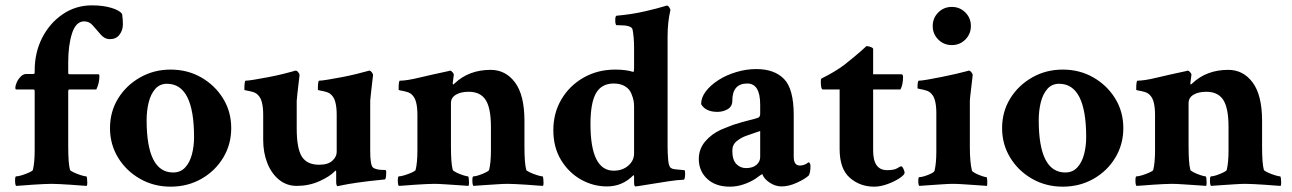

<svg xmlns="http://www.w3.org/2000/svg" viewBox="-20 -700 4891 727"><path d="M41 3.9Q37.1 0 37.1 -16.6Q37.1 -32.2 41 -32.2Q48.8 -32.2 63 -36.6Q77.1 -41 90.3 -46.9Q103.5 -52.7 104.5 -56.6Q111.3 -84 111.3 -130.9V-354.5Q111.3 -361.3 106.4 -361.3H41Q38.1 -361.3 38.1 -367.2Q38.1 -376 43.5 -388.2Q48.8 -400.4 58.6 -410.2Q68.4 -419.9 79.1 -419.9H106.4Q111.3 -419.9 111.3 -425.8V-432.6Q111.3 -501 139.6 -556.6Q168 -612.3 217.3 -646Q266.6 -679.7 328.1 -679.7Q371.1 -679.7 402.8 -669.9Q434.6 -660.2 442.4 -646.5Q445.3 -627.9 445.3 -607.4Q445.3 -585.9 432.6 -568.8Q419.9 -551.8 396.5 -551.8Q376 -551.8 361.3 -569.3Q344.7 -587.9 331.5 -603.5Q318.4 -619.1 298.8 -619.1Q267.6 -619.1 252.9 -574.2Q238.3 -529.3 238.3 -463.9V-423.8Q238.3 -418.9 243.2 -418.9H351.6Q356.4 -418.9 356.4 -412.1Q356.4 -384.8 344.7 -361.3H244.1Q238.3 -361.3 238.3 -355.5V-145.5Q238.3 -81.1 245.1 -56.6Q247.1 -52.7 259.8 -46.9Q272.5 -41 286.6 -36.6Q300.8 -32.2 306.6 -32.2Q308.6 -32.2 309.6 -24.4Q310.5 -16.6 310.5 -7.8Q310.5 1 308.6 3.9Q302.7 3.9 286.1 2.4Q269.5 1 247.6 -0.5Q225.6 -2 206.1 -2.9Q186.5 -3.9 174.8 -3.9Q163.1 -3.9 143.1 -2.9Q123 -2 101.6 -0.5Q80.1 1 63.5 2.4Q46.9 3.9 41 3.9Z M626 6.8Q562.5 6.8 510.3 -22.9Q458 -52.7 427.2 -103Q396.5 -153.3 396.5 -214.8Q396.5 -277.3 427.2 -327.1Q458 -377 510.3 -406.7Q562.5 -436.5 626 -436.5Q690.4 -436.5 742.2 -406.7Q793.9 -377 824.7 -327.1Q855.5 -277.3 855.5 -214.8Q855.5 -153.3 825.2 -103Q794.9 -52.7 742.7 -22.9Q690.4 6.8 626 6.8ZM635.7 -46.9Q663.1 -46.9 680.7 -65.4Q698.2 -84 706.5 -114.7Q714.8 -145.5 714.8 -180.7Q714.8 -382.8 612.3 -382.8Q585 -382.8 567.9 -363.3Q550.8 -343.8 543 -312.5Q535.2 -281.2 535.2 -245.1Q535.2 -46.9 635.7 -46.9Z M1258.8 4.9Q1252.9 4.9 1252.9 -12.7V-48.8Q1252.9 -56.6 1249 -52.7Q1228.5 -31.2 1189 -13.7Q1149.4 3.9 1103.5 3.9Q1065.4 3.9 1036.6 -19.5Q1007.8 -43 992.2 -82.5Q976.6 -122.1 976.6 -169.9V-264.6Q976.6 -319.3 959 -337.9Q951.2 -347.7 938 -351.6Q924.8 -355.5 915 -356.9Q905.3 -358.4 905.3 -360.4Q905.3 -394.5 910.2 -394.5Q918.9 -394.5 942.9 -398.4Q966.8 -402.3 995.1 -407.7Q1023.4 -413.1 1049.3 -419.4Q1075.2 -425.8 1088.9 -429.7Q1091.8 -430.7 1094.2 -431.6Q1096.7 -432.6 1099.6 -432.6Q1104.5 -432.6 1109.4 -426.3Q1114.3 -419.9 1114.3 -416Q1109.4 -373 1106.4 -348.6Q1103.5 -324.2 1103.5 -318.4V-213.9Q1103.5 -137.7 1123 -106.9Q1142.6 -76.2 1188.5 -76.2Q1221.7 -76.2 1238.3 -91.3Q1254.9 -106.4 1254.9 -125V-264.6Q1254.9 -319.3 1237.3 -337.9Q1229.5 -347.7 1216.3 -351.6Q1203.1 -355.5 1193.4 -356.9Q1183.6 -358.4 1183.6 -360.4Q1183.6 -394.5 1188.5 -394.5Q1197.3 -394.5 1221.2 -398.4Q1245.1 -402.3 1273.4 -407.7Q1301.8 -413.1 1327.6 -419.4Q1353.5 -425.8 1367.2 -429.7L1377.9 -432.6Q1382.8 -432.6 1387.7 -426.3Q1392.6 -419.9 1392.6 -416Q1387.7 -373 1384.8 -348.6Q1381.8 -324.2 1381.8 -319.3V-127.9Q1381.8 -76.2 1391.6 -66.4Q1396.5 -61.5 1407.2 -59.1Q1418 -56.6 1428.7 -56.6H1438.5Q1442.4 -55.7 1442.4 -48.8Q1442.4 -20.5 1436.5 -20.5Q1376 -14.6 1335.4 -8.8Q1294.9 -2.9 1272.5 2Z M1490.2 3.9Q1486.3 0 1486.3 -16.6Q1486.3 -32.2 1490.2 -32.2Q1498 -32.2 1512.2 -36.6Q1526.4 -41 1539.6 -46.9Q1552.7 -52.7 1553.7 -56.6Q1560.5 -84 1560.5 -130.9V-264.6Q1560.5 -319.3 1543 -337.9Q1535.2 -347.7 1522 -351.6Q1508.8 -355.5 1499 -356.9Q1489.3 -358.4 1489.3 -360.4Q1489.3 -394.5 1494.1 -394.5Q1519.5 -394.5 1566.4 -405.8Q1613.3 -417 1672.9 -429.7L1677.7 -430.7Q1678.7 -431.6 1681.6 -431.6L1683.6 -432.6Q1688.5 -432.6 1693.8 -426.3Q1699.2 -419.9 1698.2 -416L1694.3 -385.7Q1694.3 -380.9 1695.3 -379.9Q1697.3 -379.9 1702.1 -384.8Q1755.9 -435.5 1837.9 -435.5Q1894.5 -435.5 1930.2 -387.7Q1965.8 -339.8 1965.8 -242.2V-145.5Q1965.8 -81.1 1972.7 -56.6Q1974.6 -52.7 1987.3 -46.9Q2000 -41 2014.2 -36.6Q2028.3 -32.2 2034.2 -32.2Q2036.1 -32.2 2037.1 -24.4Q2038.1 -16.6 2038.1 -7.8Q2038.1 1 2036.1 3.9Q2030.3 3.9 2013.7 2.4Q1997.1 1 1975.1 -0.5Q1953.1 -2 1933.6 -2.9Q1914.1 -3.9 1902.3 -3.9Q1886.7 -3.9 1858.9 -2Q1831.1 0 1805.7 1.5Q1780.3 2.9 1772.5 3.9Q1768.6 0 1768.6 -16.6Q1768.6 -32.2 1772.5 -32.2Q1780.3 -32.2 1793.5 -36.6Q1806.6 -41 1818.8 -46.9Q1831.1 -52.7 1832 -56.6Q1838.9 -84 1838.9 -130.9V-218.8Q1838.9 -291 1818.8 -321.8Q1798.8 -352.5 1754.9 -352.5Q1724.6 -352.5 1706.1 -341.3Q1687.5 -330.1 1687.5 -309.6V-145.5Q1687.5 -81.1 1694.3 -56.6Q1696.3 -52.7 1708 -46.9Q1719.7 -41 1733.4 -36.6Q1747.1 -32.2 1752 -32.2Q1753.9 -32.2 1754.9 -24.4Q1755.9 -16.6 1755.9 -7.8Q1755.9 1 1753.9 3.9Q1746.1 2.9 1720.7 1.5Q1695.3 0 1667.5 -2Q1639.6 -3.9 1624 -3.9Q1612.3 -3.9 1592.3 -2.9Q1572.3 -2 1550.8 -0.5Q1529.3 1 1512.7 2.4Q1496.1 3.9 1490.2 3.9Z M2278.3 5.9Q2225.6 5.9 2179.2 -20.5Q2132.8 -46.9 2104 -94.7Q2075.2 -142.6 2075.2 -207Q2075.2 -272.5 2106 -324.2Q2136.7 -376 2189.9 -406.2Q2243.2 -436.5 2309.6 -436.5Q2350.6 -436.5 2377.9 -427.7Q2380.9 -427.7 2380.9 -441.4V-518.6Q2380.9 -559.6 2375 -588.9Q2371.1 -604.5 2324.2 -604.5H2315.4Q2309.6 -604.5 2309.6 -624Q2309.6 -640.6 2315.4 -640.6Q2372.1 -645.5 2422.4 -657.2Q2472.7 -668.9 2494.1 -675.8L2503.9 -678.7H2505.9Q2509.8 -678.7 2513.7 -672.9Q2517.6 -667 2518.6 -662.1Q2507.8 -616.2 2507.8 -563.5V-143.6Q2507.8 -122.1 2509.8 -97.2Q2511.7 -72.3 2518.6 -65.4Q2526.4 -59.6 2536.1 -59.1Q2545.9 -58.6 2561.5 -56.6L2571.3 -55.7Q2574.2 -54.7 2574.2 -43.9Q2574.2 -19.5 2568.4 -19.5Q2543.9 -18.6 2512.2 -13.7Q2480.5 -8.8 2450.2 -3.9Q2419.9 1 2401.4 3.9L2386.7 5.9Q2380.9 6.8 2380.9 -10.7V-31.2Q2380.9 -39.1 2377 -35.2Q2335.9 5.9 2278.3 5.9ZM2303.7 -53.7Q2336.9 -53.7 2358.9 -72.8Q2380.9 -91.8 2380.9 -119.1V-296.9Q2380.9 -308.6 2378.9 -319.3Q2377 -330.1 2370.1 -346.7Q2363.3 -363.3 2346.2 -373.5Q2329.1 -383.8 2303.7 -383.8Q2257.8 -383.8 2236.8 -347.2Q2215.8 -310.5 2215.8 -230.5Q2215.8 -53.7 2303.7 -53.7Z M2743.2 6.8Q2689.5 6.8 2657.7 -22.9Q2626 -52.7 2626 -97.7Q2626 -135.7 2649.9 -164.1Q2673.8 -192.4 2710 -209Q2723.6 -214.8 2735.4 -219.2Q2747.1 -223.6 2756.8 -227.5Q2793.9 -239.3 2816.4 -244.6Q2838.9 -250 2849.6 -253.9Q2858.4 -256.8 2858.4 -268.6V-303.7Q2858.4 -383.8 2809.6 -383.8Q2752.9 -383.8 2752.9 -318.4Q2752.9 -296.9 2735.4 -286.6Q2717.8 -276.4 2696.3 -276.4Q2651.4 -276.4 2634.8 -305.7Q2634.8 -331.1 2652.8 -354.5Q2670.9 -377.9 2700.7 -397Q2730.5 -416 2768.1 -427.2Q2805.7 -438.5 2843.8 -438.5Q2912.1 -438.5 2948.7 -400.9Q2985.4 -363.3 2985.4 -264.6V-106.4Q2985.4 -73.2 3008.8 -73.2Q3026.4 -73.2 3042 -85.9Q3048.8 -82 3048.8 -71.3Q3048.8 -45.9 3042 -35.2Q3028.3 -22.5 2997.6 -8.3Q2966.8 5.9 2939.5 5.9Q2916 5.9 2894.5 -8.3Q2873 -22.5 2866.2 -41Q2865.2 -41 2855.5 -34.2Q2845.7 -27.3 2840.8 -23.4Q2821.3 -10.7 2795.9 -2Q2770.5 6.8 2743.2 6.8ZM2804.7 -63.5Q2830.1 -63.5 2844.2 -75.7Q2858.4 -87.9 2858.4 -105.5V-204.1L2807.6 -186.5Q2787.1 -179.7 2770 -166Q2752.9 -152.3 2752.9 -129.9Q2752.9 -94.7 2768.1 -79.1Q2783.2 -63.5 2804.7 -63.5Z M3290 6.8Q3236.3 6.8 3197.8 -26.9Q3159.2 -60.5 3159.2 -135.7V-361.3H3095.7Q3087.9 -361.3 3087.9 -391.6Q3087.9 -398.4 3089.8 -402.3Q3117.2 -416 3139.2 -429.2Q3161.1 -442.4 3177.7 -455.1Q3220.7 -489.3 3240.2 -506.8Q3259.8 -524.4 3260.7 -525.4Q3268.6 -525.4 3277.3 -522Q3286.1 -518.6 3286.1 -514.6V-418.9H3391.6Q3399.4 -418.9 3399.4 -409.2Q3399.4 -379.9 3389.6 -361.3H3286.1V-129.9Q3286.1 -55.7 3338.9 -55.7Q3366.2 -55.7 3377.4 -63Q3388.7 -70.3 3392.6 -70.3Q3396.5 -70.3 3400.9 -60.5Q3405.3 -50.8 3405.3 -45.9Q3405.3 -38.1 3386.2 -25.4Q3367.2 -12.7 3340.3 -2.9Q3313.5 6.8 3290 6.8Z M3460.9 3.9Q3457 0 3457 -14.6Q3457 -29.3 3460.9 -29.3Q3468.8 -29.3 3481.4 -33.2Q3494.1 -37.1 3505.9 -43Q3517.6 -48.8 3518.6 -53.7Q3525.4 -81.1 3525.4 -127.9V-270.5Q3525.4 -325.2 3507.8 -343.8Q3500 -353.5 3486.8 -357.4Q3473.6 -361.3 3463.9 -362.8Q3454.1 -364.3 3454.1 -366.2Q3454.1 -394.5 3459 -394.5Q3467.8 -394.5 3491.2 -398.4Q3514.6 -402.3 3543.5 -408.2Q3572.3 -414.1 3598.1 -419.9Q3624 -425.8 3637.7 -429.7L3648.4 -432.6Q3653.3 -432.6 3658.2 -426.3Q3663.1 -419.9 3663.1 -416Q3658.2 -373 3655.3 -348.6Q3652.3 -324.2 3652.3 -318.4V-142.6Q3652.3 -86.9 3660.2 -53.7Q3662.1 -49.8 3673.3 -43.9Q3684.6 -38.1 3697.3 -33.7Q3710 -29.3 3714.8 -29.3Q3717.8 -29.3 3718.3 -14.6Q3718.8 0 3716.8 3.9Q3709 2.9 3684.1 1.5Q3659.2 0 3631.8 -2Q3604.5 -3.9 3588.9 -3.9Q3573.2 -3.9 3545.9 -2Q3518.6 0 3494.1 1.5Q3469.7 2.9 3460.9 3.9ZM3584 -529.3Q3553.7 -529.3 3532.7 -550.3Q3511.7 -571.3 3511.7 -601.6Q3511.7 -631.8 3532.7 -652.8Q3553.7 -673.8 3584 -673.8Q3614.3 -673.8 3635.3 -652.8Q3656.2 -631.8 3656.2 -601.6Q3656.2 -571.3 3635.3 -550.3Q3614.3 -529.3 3584 -529.3Z M4003.9 6.8Q3940.4 6.8 3888.2 -22.9Q3835.9 -52.7 3805.2 -103Q3774.4 -153.3 3774.4 -214.8Q3774.4 -277.3 3805.2 -327.1Q3835.9 -377 3888.2 -406.7Q3940.4 -436.5 4003.9 -436.5Q4068.4 -436.5 4120.1 -406.7Q4171.9 -377 4202.6 -327.1Q4233.4 -277.3 4233.4 -214.8Q4233.4 -153.3 4203.1 -103Q4172.9 -52.7 4120.6 -22.9Q4068.4 6.8 4003.9 6.8ZM4013.7 -46.9Q4041 -46.9 4058.6 -65.4Q4076.2 -84 4084.5 -114.7Q4092.8 -145.5 4092.8 -180.7Q4092.8 -382.8 3990.2 -382.8Q3962.9 -382.8 3945.8 -363.3Q3928.7 -343.8 3920.9 -312.5Q3913.1 -281.2 3913.1 -245.1Q3913.1 -46.9 4013.7 -46.9Z M4283.2 3.9Q4279.3 0 4279.3 -16.6Q4279.3 -32.2 4283.2 -32.2Q4291 -32.2 4305.2 -36.6Q4319.3 -41 4332.5 -46.9Q4345.7 -52.7 4346.7 -56.6Q4353.5 -84 4353.5 -130.9V-264.6Q4353.5 -319.3 4335.9 -337.9Q4328.1 -347.7 4314.9 -351.6Q4301.8 -355.5 4292 -356.9Q4282.2 -358.4 4282.2 -360.4Q4282.2 -394.5 4287.1 -394.5Q4312.5 -394.5 4359.4 -405.8Q4406.2 -417 4465.8 -429.7L4470.7 -430.7Q4471.7 -431.6 4474.6 -431.6L4476.6 -432.6Q4481.4 -432.6 4486.8 -426.3Q4492.2 -419.9 4491.2 -416L4487.3 -385.7Q4487.3 -380.9 4488.3 -379.9Q4490.2 -379.9 4495.1 -384.8Q4548.8 -435.5 4630.9 -435.5Q4687.5 -435.5 4723.1 -387.7Q4758.8 -339.8 4758.8 -242.2V-145.5Q4758.8 -81.1 4765.6 -56.6Q4767.6 -52.7 4780.3 -46.9Q4793 -41 4807.1 -36.6Q4821.3 -32.2 4827.1 -32.2Q4829.1 -32.2 4830.1 -24.4Q4831.1 -16.6 4831.1 -7.8Q4831.1 1 4829.1 3.9Q4823.2 3.9 4806.6 2.4Q4790 1 4768.1 -0.5Q4746.1 -2 4726.6 -2.9Q4707 -3.9 4695.3 -3.9Q4679.7 -3.9 4651.9 -2Q4624 0 4598.6 1.5Q4573.2 2.9 4565.4 3.9Q4561.5 0 4561.5 -16.6Q4561.5 -32.2 4565.4 -32.2Q4573.2 -32.2 4586.4 -36.6Q4599.6 -41 4611.8 -46.9Q4624 -52.7 4625 -56.6Q4631.8 -84 4631.8 -130.9V-218.8Q4631.8 -291 4611.8 -321.8Q4591.8 -352.5 4547.9 -352.5Q4517.6 -352.5 4499 -341.3Q4480.5 -330.1 4480.5 -309.6V-145.5Q4480.5 -81.1 4487.3 -56.6Q4489.3 -52.7 4501 -46.9Q4512.7 -41 4526.4 -36.6Q4540 -32.2 4544.9 -32.2Q4546.9 -32.2 4547.9 -24.4Q4548.8 -16.6 4548.8 -7.8Q4548.8 1 4546.9 3.9Q4539.1 2.9 4513.7 1.5Q4488.3 0 4460.4 -2Q4432.6 -3.9 4417 -3.9Q4405.3 -3.9 4385.3 -2.9Q4365.2 -2 4343.8 -0.5Q4322.3 1 4305.7 2.4Q4289.1 3.9 4283.2 3.9Z"/></svg>

Font: Crimson Text Bold
Style: Bold
Weight: 700
Designer: Sebastian Kosch
Foundry: Sebastian Kosch
Version: Version 1.10 July 1, 2025